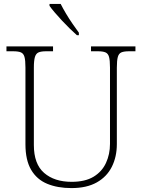

<svg xmlns="http://www.w3.org/2000/svg" viewBox="-20 -951 727 981"><path d="M345 10Q274 10 221 -12Q168 -34 139 -83.5Q110 -133 110 -214V-606Q110 -643 105 -660.5Q100 -678 86.5 -683.5Q73 -689 48 -689H13V-714H251V-689H215Q191 -689 177.5 -683.5Q164 -678 158.5 -660Q153 -642 153 -605V-210Q153 -113 205.5 -67.5Q258 -22 346 -22Q415 -22 458 -48Q501 -74 521.5 -118.5Q542 -163 542 -216V-606Q542 -643 537 -660.5Q532 -678 518.5 -683.5Q505 -689 481 -689H445V-714H672V-689H639Q614 -689 600.5 -683.5Q587 -678 582 -660Q577 -642 577 -605V-215Q577 -150 551.5 -99Q526 -48 474.5 -19Q423 10 345 10ZM373 -771Q357 -785 337 -804.5Q317 -824 296.5 -846Q276 -868 259 -888Q242 -908 233 -921V-931H290Q301 -909 317 -882Q333 -855 351 -829Q369 -803 383 -784V-771Z"/></svg>

Font: Noto Serif Bengali ExtraLight
Style: Regular
Weight: 250
Version: Version 2.003